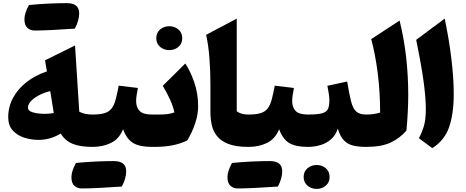

<svg xmlns="http://www.w3.org/2000/svg" viewBox="-20 -951 3014 1243"><path d="M283.7 -488.8 271.5 -560.5 465.8 -656.7 493.2 -228Q526.9 -209.5 578.1 -209.5H578.6V0H578.1Q499.5 0 450.7 -19.8Q401.9 -39.6 373 -86.4Q337.4 -64.9 301.5 -55.2Q265.6 -45.4 229.5 -45.4Q182.1 -45.4 137 -59.8Q91.8 -74.2 62.5 -106.4Q33.2 -138.7 33.2 -191.9Q33.2 -259.3 64.2 -317.1Q95.2 -375 151.6 -419.2Q208 -463.4 283.7 -488.8ZM305.2 -361.3Q243.7 -346.2 202.4 -315.9Q161.1 -285.6 161.1 -252.9Q161.1 -238.8 177 -230.2Q192.9 -221.7 218.3 -217.8Q243.7 -213.9 271 -213.9Q286.6 -213.9 301.3 -215.6Q315.9 -217.3 328.1 -219.2Q323.2 -251 317.4 -286.1Q311.5 -321.3 305.2 -361.3ZM464.4 -765.6Q289.6 -753.4 203.6 -753.4Q177.2 -753.4 157.7 -770.5Q138.2 -787.6 138.2 -826.4Q138.2 -865.2 167.5 -918.5Q294.4 -930.7 412.6 -930.7Q492.7 -930.7 492.7 -864.7Q492.7 -818.4 464.4 -765.6Z M768.6 256.8Q593.8 269 507.8 269Q481.4 269 461.9 252Q442.4 234.9 442.4 196Q442.4 157.2 471.7 104Q598.6 91.8 716.8 91.8Q796.9 91.8 796.9 157.7Q796.9 204.1 768.6 256.8ZM578.6 0Q567.9 0 562.3 -8.3Q556.6 -16.6 556.6 -39.6V-170.4Q556.6 -193.4 562.3 -201.4Q567.9 -209.5 578.6 -209.5Q627.9 -209.5 657 -218.5Q686 -227.5 702.4 -248.5Q718.8 -269.5 728.5 -305.7Q738.3 -341.8 748.5 -396.5L872.6 -381.3Q868.2 -357.9 864.7 -336.2Q861.3 -314.5 861.3 -295.9Q861.3 -257.3 883.3 -233.4Q905.3 -209.5 962.9 -209.5H963.4V0H962.9Q882.3 0 840.8 -25.9Q799.3 -51.8 776.9 -114.3Q751 -51.3 698.2 -25.6Q645.5 0 578.6 0Z M991.7 -703.6Q991.7 -738.8 1016.4 -760Q1041 -781.2 1075.7 -781.2Q1110.8 -781.2 1135.3 -760Q1159.7 -738.8 1159.7 -703.6Q1159.7 -668.9 1135.3 -647.7Q1110.8 -626.5 1075.7 -626.5Q1041 -626.5 1016.4 -647.7Q991.7 -668.9 991.7 -703.6ZM963.4 0Q952.6 0 947 -8.3Q941.4 -16.6 941.4 -39.6V-170.4Q941.4 -193.4 947 -201.4Q952.6 -209.5 963.4 -209.5H1013.2Q1042 -209.5 1065.7 -212.6Q1089.4 -215.8 1108.9 -223.6Q1100.6 -264.2 1079.3 -309.8Q1058.1 -355.5 1033.7 -395.5L1179.7 -540Q1212.9 -489.7 1237.8 -417.5Q1262.7 -345.2 1262.7 -263.7Q1262.7 -210.4 1243.7 -152.8Q1224.6 -95.2 1192.4 -42Q1147.9 -20 1095.5 -10Q1043 0 980 0Z M1512.7 -830.6V-230.5Q1526.9 -220.2 1544.7 -214.8Q1562.5 -209.5 1588.4 -209.5H1588.9V0H1588.4Q1505.9 0 1456.8 -19.8Q1407.7 -39.6 1383.1 -72.3Q1358.4 -105 1350.3 -144.8Q1342.3 -184.6 1342.3 -224.1V-404.3Q1342.3 -490.7 1335.9 -574.2Q1329.6 -657.7 1314.5 -725.6Z M1778.8 256.8Q1604 269 1518.1 269Q1491.7 269 1472.2 252Q1452.6 234.9 1452.6 196Q1452.6 157.2 1481.9 104Q1608.9 91.8 1727.1 91.8Q1807.1 91.8 1807.1 157.7Q1807.1 204.1 1778.8 256.8ZM1588.9 0Q1578.1 0 1572.5 -8.3Q1566.9 -16.6 1566.9 -39.6V-170.4Q1566.9 -193.4 1572.5 -201.4Q1578.1 -209.5 1588.9 -209.5Q1638.2 -209.5 1667.2 -218.5Q1696.3 -227.5 1712.6 -248.5Q1729 -269.5 1738.8 -305.7Q1748.5 -341.8 1758.8 -396.5L1882.8 -381.3Q1878.4 -357.9 1875 -336.2Q1871.6 -314.5 1871.6 -295.9Q1871.6 -257.3 1893.6 -233.4Q1915.5 -209.5 1973.1 -209.5H1973.6V0H1973.1Q1892.6 0 1851.1 -25.9Q1809.6 -51.8 1787.1 -114.3Q1761.2 -51.3 1708.5 -25.6Q1655.8 0 1588.9 0Z M1973.6 0Q1962.9 0 1957.3 -8.3Q1951.7 -16.6 1951.7 -39.6V-170.4Q1951.7 -193.4 1957.3 -201.4Q1962.9 -209.5 1973.6 -209.5Q2035.2 -209.5 2064.7 -217.5Q2094.2 -225.6 2103.3 -245.6Q2112.3 -265.6 2112.3 -301.8Q2112.3 -320.3 2107.9 -349.1Q2103.5 -377.9 2099.6 -395.5L2227.5 -423.3Q2240.7 -342.3 2252.7 -295.4Q2264.6 -248.5 2286.4 -229Q2308.1 -209.5 2350.1 -209.5H2350.6V0H2350.1Q2305.2 0 2269.3 -7.8Q2233.4 -15.6 2207.8 -41Q2182.1 -66.4 2167 -118.7Q2153.3 -75.7 2123.5 -49.6Q2093.8 -23.4 2054.4 -11.7Q2015.1 0 1973.6 0ZM1945.8 194.8Q1945.8 159.7 1970.5 138.4Q1995.1 117.2 2029.8 117.2Q2064.9 117.2 2089.4 138.4Q2113.8 159.7 2113.8 194.8Q2113.8 229.5 2089.4 250.7Q2064.9 272 2029.8 272Q1995.1 272 1970.5 250.7Q1945.8 229.5 1945.8 194.8Z M2566.9 -817.9Q2595.7 -702.1 2609.4 -580.3Q2623 -458.5 2623 -336.9Q2623 -287.6 2619.9 -225.8Q2616.7 -164.1 2611.3 -105.5Q2569.3 -56.6 2509.3 -28.3Q2449.2 0 2350.6 0Q2339.8 0 2334.2 -8.3Q2328.6 -16.6 2328.6 -39.6V-170.4Q2328.6 -193.4 2334.2 -201.4Q2339.8 -209.5 2350.6 -209.5Q2374.5 -209.5 2397.7 -212.6Q2420.9 -215.8 2440.9 -222.2Q2440.9 -353 2425.8 -474.4Q2410.6 -595.7 2383.3 -697.8Z M2858.9 -830.6Q2887.7 -693.8 2902.6 -567.6Q2917.5 -441.4 2917.5 -343.8Q2917.5 -213.4 2887.2 -127Q2856.9 -40.5 2778.3 7.8L2691.9 -56.2Q2713.4 -96.7 2725.1 -138.2Q2736.8 -179.7 2736.8 -244.6Q2736.8 -318.8 2721.7 -428Q2706.5 -537.1 2674.3 -692.9Z"/></svg>

Font: Pinar DS4-ExtraBold
Style: Regular
Weight: 800
Designer: Amin Abedi
Version: Version 2.000